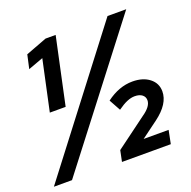

<svg xmlns="http://www.w3.org/2000/svg" viewBox="-124 -823 942 946"><g transform="rotate(-20 346.5 -350.0)"><path d="M107 -350 164 -615 85 -586 101 -658 212 -700H265L190 -350ZM1 0 537 -700H635L96 0ZM358 0 370 -58 532 -178Q580 -211 580 -243Q580 -261 566 -272Q552 -283 527 -283Q508 -283 486.5 -274Q465 -265 437 -245L404 -305Q471 -355 541 -355Q596 -355 630 -328.5Q664 -302 664 -259Q664 -194 585 -135L497 -70H628L614 0Z"/></g></svg>

Font: Red Hat Display
Style: Bold Italic
Weight: 700
Italic angle: -12°
Designer: Pentagram, MCKL
Foundry: Pentagram, MCKL
Version: Version 1.023; ttfautohint (v1.8.3)